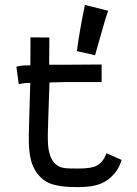

<svg xmlns="http://www.w3.org/2000/svg" viewBox="-20 -761 558 784"><path d="M421.4 -717.3Q410.6 -686 392.8 -622.3Q375 -558.6 368.2 -535.6L293.9 -552.2Q303.2 -626.5 326.7 -740.7ZM175.3 -213.4V-193.8Q175.3 -81.5 247.1 -74.2Q260.3 -72.8 299.8 -72.8Q354 -72.8 375 -84.5Q401.4 -98.6 415 -135.3L476.6 -107.9Q476.6 -107.4 474.9 -102.3Q473.1 -97.2 471.9 -94.5Q470.7 -91.8 468.3 -85.7Q465.8 -79.6 463.1 -75.2Q460.4 -70.8 456.3 -64.2Q452.1 -57.6 447.3 -52.2Q442.4 -46.9 436.3 -40.8Q430.2 -34.7 422.4 -28.8Q414.6 -22.9 405.8 -18.1Q370.1 2.9 300.8 2.9Q271 2.9 250.2 1.5Q229.5 0 207.5 -4.9Q185.5 -9.8 170.2 -18.6Q154.8 -27.3 140.9 -42.2Q127 -57.1 116.7 -78.6Q97.7 -117.7 97.7 -192.4V-213.4Q98.6 -239.7 100.3 -308.6Q102.1 -377.4 103.5 -422.4H96.7Q76.7 -422.4 56.6 -417L46.9 -488.3Q62.5 -494.1 96.7 -494.1H104Q104 -511.2 104.2 -551.3Q104.5 -591.3 104.5 -608.4L181.6 -607.9Q181.6 -563 180.7 -496.6H240.2L386.2 -497.6H395V-425.8H240.2Q229 -425.8 211.2 -425Q193.4 -424.3 182.1 -424.3Q179.7 -366.7 177.7 -297.1Q175.8 -227.5 175.3 -213.4Z"/></svg>

Font: Fantasque Sans Mono
Style: Regular
Weight: 400
Monospace: yes
Designer: Jany Belluz
Version: Version 1.8.0 ; ttfautohint (v1.8.2)